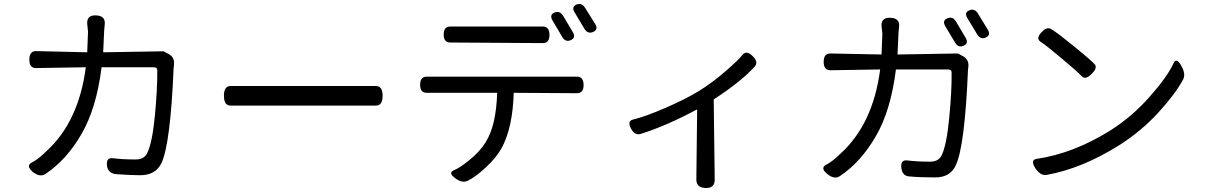

<svg xmlns="http://www.w3.org/2000/svg" viewBox="-20 -864 6040 962"><path d="M457 -787Q508 -787 505 -744L502 -712L497 -602L799 -607L822 -595Q855 -579 852 -542L850 -525Q834 -143 789 -47Q760 14 682 14Q642 14 567 9Q521 7 516 -34Q511 -76 547 -71Q596 -65 660 -65Q703 -65 718 -98Q743 -149 756 -284Q769 -420 768 -510Q769 -527 750 -527H489Q463 -320 388 -192Q314 -64 210 6Q182 27 145 -2Q109 -32 138 -49Q168 -63 212 -106Q374 -253 410 -527L160 -523Q127 -523 127 -565Q127 -608 160 -608L417 -602L421 -705L417 -744Q414 -787 457 -787Z M1135 -433H1864Q1897 -433 1897 -384Q1897 -335 1864 -335H1135Q1102 -335 1102 -384Q1102 -433 1135 -433Z M2236 -731H2700Q2733 -731 2733 -689Q2733 -648 2700 -648L2236 -651Q2203 -651 2203 -691Q2203 -731 2236 -731ZM2085 -439Q2085 -480 2118 -480H2871Q2904 -480 2904 -438Q2904 -397 2871 -397L2554 -399Q2549 -227 2495 -125Q2468 -75 2414 -25Q2361 24 2326 40Q2298 57 2261 29Q2224 2 2254 -11Q2283 -22 2333 -63Q2384 -104 2413 -151Q2466 -234 2471 -399H2118Q2085 -399 2085 -439ZM2758 -801Q2785 -812 2802 -784L2850 -703Q2867 -675 2840 -663Q2813 -651 2797 -679L2748 -762Q2732 -790 2758 -801ZM2868 -841Q2895 -852 2912 -824L2962 -744Q2979 -716 2952 -704Q2925 -692 2908 -720L2859 -802Q2842 -830 2868 -841Z M3152 -265Q3214 -280 3313 -323Q3413 -366 3482 -408Q3551 -451 3615 -507Q3680 -563 3701 -590Q3720 -613 3751 -583Q3782 -553 3761 -530Q3692 -454 3556 -366L3561 36Q3561 78 3519 78Q3469 78 3469 36L3473 -316Q3318 -233 3190 -193Q3160 -184 3141 -221Q3122 -258 3152 -265Z M4726 -772Q4753 -784 4770 -756L4818 -675Q4835 -647 4808 -635Q4781 -623 4765 -651L4716 -733Q4700 -761 4726 -772ZM4836 -812Q4863 -824 4880 -796L4929 -716Q4946 -688 4919 -676Q4893 -664 4876 -692L4827 -773Q4810 -801 4836 -812ZM4437 -775Q4488 -775 4485 -733L4482 -701L4477 -591L4779 -596L4802 -584Q4835 -568 4832 -531L4830 -514Q4814 -132 4769 -36Q4741 25 4666 25Q4592 25 4536 20Q4501 18 4496 -23Q4491 -65 4527 -60Q4576 -54 4640 -54Q4683 -54 4698 -86Q4723 -137 4736 -273Q4749 -409 4748 -499Q4749 -516 4730 -516H4469Q4443 -309 4368 -181Q4294 -53 4190 17Q4162 38 4125 8Q4089 -21 4118 -38Q4148 -52 4192 -95Q4354 -242 4390 -516L4140 -512Q4107 -512 4107 -554Q4107 -596 4140 -596L4397 -591L4401 -695L4397 -732Q4394 -775 4437 -775Z M5198 -702Q5227 -733 5249 -717Q5280 -698 5360 -633Q5440 -568 5463 -544Q5482 -526 5450 -494Q5419 -463 5401 -481Q5380 -504 5301 -570Q5223 -636 5192 -656Q5170 -672 5198 -702ZM5167 -22Q5141 -63 5174 -68Q5358 -95 5541 -209Q5652 -279 5740 -379Q5829 -479 5861 -549Q5875 -577 5899 -534Q5923 -492 5907 -464Q5869 -393 5782 -298Q5695 -204 5587 -136Q5402 -20 5226 12Q5194 19 5167 -22Z"/></svg>

Font: Swei Gothic CJK TC Regular
Style: Regular
Weight: 400
Version: Version 2.129